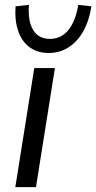

<svg xmlns="http://www.w3.org/2000/svg" viewBox="-20 -770 396 790"><path d="M43 0 121 -490H206L128 0ZM180 -552Q134 -552 102 -575.5Q70 -599 55 -642Q40 -685 44 -744L99 -750Q94 -683 116.5 -646.5Q139 -610 185 -610Q232 -610 261.5 -646.5Q291 -683 302 -750L356 -744Q347 -685 323 -642Q299 -599 262.5 -575.5Q226 -552 180 -552Z"/></svg>

Font: Nunito Sans 10pt
Style: Italic
Weight: 400
Italic angle: -9°
Designer: Vernon Adams
Foundry: Vernon Adams
Version: Version 3.101;gftools[0.9.27]